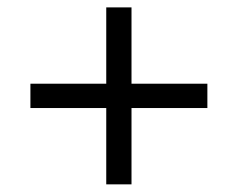

<svg xmlns="http://www.w3.org/2000/svg" viewBox="-20 -619 640 517"><path d="M266.1 -328.1H61.9V-393.6H266.1V-599.1H334.1V-393.6H538.4V-328.1H334.1V-122.6H266.1Z"/></svg>

Font: Mona Sans VF XLt
Style: Regular
Weight: 200
Designer: Deni Anggara
Foundry: GitHub
Version: Version 2.000;Glyphs 3.2.3 (3260)